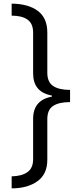

<svg xmlns="http://www.w3.org/2000/svg" viewBox="-20 -819 430 1055"><path d="M44 -799Q136 -798 188 -759Q240 -720 240 -640V-419Q240 -368 272 -346.5Q304 -325 365 -325V-258Q304 -258 272 -237Q240 -216 240 -165V59Q240 138 185.5 177Q131 216 44 216V150Q99 149 130.5 127Q162 105 162 56V-166Q162 -269 265 -288V-294Q212 -304 187 -334.5Q162 -365 162 -416V-640Q162 -689 131.5 -711Q101 -733 44 -733Z"/></svg>

Font: Noto Sans Sinhala UI SemiCondensed
Style: Regular
Weight: 400
Width: 4
Designer: Jelle Bosma - Monotype Design Team
Foundry: Monotype Imaging Inc.
Version: Version 2.006; ttfautohint (v1.8.4.7-5d5b)